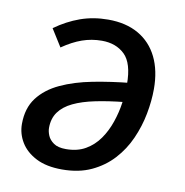

<svg xmlns="http://www.w3.org/2000/svg" viewBox="-67 -603 656 680"><g transform="rotate(10 261.0 -263.5)"><path d="M199.1 12.1Q143 12.1 105.9 -6.9Q68.8 -25.9 50.2 -56.5Q31.7 -87 31.7 -122.1Q31.7 -179.1 60.2 -216.6Q88.7 -254.1 138.3 -277.1Q187.8 -300.1 252.3 -312.6Q316.8 -325.1 387.7 -332.1L378.6 -261.7Q319.7 -255.8 273.4 -246.2Q227 -236.7 194.7 -221.2Q162.4 -205.7 145.5 -182.3Q128.6 -158.9 128.6 -125.2Q128.6 -112.2 134.6 -97.7Q140.6 -83.3 156 -72.4Q171.4 -61.4 200.3 -61.4Q241.2 -61.4 270.5 -78.4Q299.9 -95.4 319.9 -123.9Q339.8 -152.3 351.7 -187.3Q363.7 -222.2 368.7 -257.7Q373.7 -293.1 373.7 -325Q373.7 -400.8 342.2 -431.2Q310.8 -461.5 260 -461.5Q223 -461.5 189 -449.5Q155.1 -437.5 119 -412.5L79.8 -475Q122.8 -506 169.4 -522.6Q216 -539.1 269.1 -539.1Q333.3 -539.1 378.4 -513.1Q423.5 -487.1 447.1 -439Q470.6 -391 470.6 -325Q470.6 -282 461.6 -235Q452.6 -188 433 -144Q413.5 -100 381.4 -64.9Q349.4 -29.9 304.3 -8.9Q259.2 12.1 199.1 12.1Z"/></g></svg>

Font: Fira Sans Variable
Style: Italic
Weight: 397
Italic angle: -8°
Designer: Carrois Corporate & Edenspiekermann AG
Foundry: Carrois Corporate GbR & Edenspiekermann AG
Version: Version 4.202